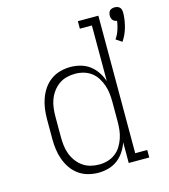

<svg xmlns="http://www.w3.org/2000/svg" viewBox="-113 -843 826 940"><g transform="rotate(-15 300.0 -373.0)"><path d="M549 -581 519 -601Q532 -620 539.5 -642Q547 -664 550 -687Q544 -688 538.5 -690.5Q533 -693 529 -698Q525 -703 523.5 -709Q522 -715 522 -721Q522 -727 524 -734Q526 -741 530.5 -745.5Q535 -750 541.5 -752Q548 -754 555 -754Q562 -754 568.5 -752Q575 -750 580 -745.5Q585 -741 587 -734Q589 -727 589 -721V-708Q587 -674 577.5 -641.5Q568 -609 549 -581ZM270 8Q244 8 218 1Q192 -6 170.5 -21.5Q149 -37 134 -59Q119 -81 110 -106Q101 -131 97.5 -157.5Q94 -184 94 -210V-310Q94 -336 97.5 -362.5Q101 -389 110 -414Q119 -439 134 -461Q149 -483 170.5 -498.5Q192 -514 218 -521Q244 -528 270 -528Q296 -528 321.5 -521Q347 -514 367.5 -498.5Q388 -483 402.5 -461Q417 -439 425 -415V-697H364V-735H468V-38H529V0H425V-105Q417 -81 402.5 -59Q388 -37 367.5 -21.5Q347 -6 321.5 1Q296 8 270 8ZM284 -30Q306 -30 327 -36Q348 -42 365.5 -55Q383 -68 394.5 -86.5Q406 -105 413 -125Q420 -145 422.5 -166.5Q425 -188 425 -210V-310Q425 -332 422.5 -353.5Q420 -375 413 -395Q406 -415 394.5 -433.5Q383 -452 365.5 -465Q348 -478 327 -484Q306 -490 284 -490Q262 -490 240.5 -484.5Q219 -479 201 -466Q183 -453 170 -435Q157 -417 149.5 -396.5Q142 -376 139.5 -354Q137 -332 137 -310V-210Q137 -188 139.5 -166Q142 -144 149.5 -123.5Q157 -103 170 -85Q183 -67 201 -54Q219 -41 240.5 -35.5Q262 -30 284 -30Z"/></g></svg>

Font: Iosevka Etoile Extralight
Style: Regular
Weight: 200
Designer: Belleve Invis
Foundry: Belleve Invis
Version: Version 22.1.2; ttfautohint (v1.8.4)